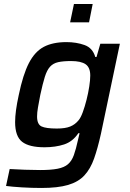

<svg xmlns="http://www.w3.org/2000/svg" viewBox="-20 -727 645 953"><path d="M186 206Q138 206 88.5 203Q39 200 10 196L28 112Q60 114 102.5 115.5Q145 117 179 117Q233 117 266 110.5Q299 104 317.5 88Q336 72 346.5 43Q357 14 367 -32Q369 -40 371 -49Q373 -58 375 -66H369Q341 -24 298 -10Q255 4 201 4Q125 4 90 -23Q55 -50 55 -121Q55 -147 59.5 -180.5Q64 -214 73 -255Q94 -357 123.5 -414Q153 -471 197.5 -494.5Q242 -518 310 -518Q359 -518 399.5 -503.5Q440 -489 453 -444H459L478 -510H575L481 -63Q465 9 447 60Q429 111 399 143.5Q369 176 318 191Q267 206 186 206ZM262 -89Q304 -89 328.5 -99Q353 -109 370 -130Q381 -143 391 -170.5Q401 -198 409.5 -231.5Q418 -265 423 -297.5Q428 -330 428 -352Q428 -392 405 -408Q382 -424 333 -424Q294 -424 269 -418.5Q244 -413 228.5 -396Q213 -379 202.5 -345.5Q192 -312 180 -256Q173 -220 168.5 -194Q164 -168 164 -149Q164 -110 186 -99.5Q208 -89 262 -89ZM328 -616 347 -707H440L422 -616Z"/></svg>

Font: Saira Medium
Style: Italic
Weight: 500
Italic angle: -12°
Designer: Hector Gatti with collaboration of the Omnibus-Type team
Foundry: Omnibus-Type
Version: Version 1.100; ttfautohint (v1.8.3)